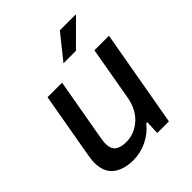

<svg xmlns="http://www.w3.org/2000/svg" viewBox="-204 -846 981 981"><g transform="rotate(-45 286.0 -355.5)"><path d="M287.1 -590.8 393.1 -723.1H506.8V-720.2L377 -590.8ZM189.9 12.2Q121.6 12.2 80.3 -19.8Q39.1 -51.8 39.1 -120.1Q39.1 -144.5 47.9 -190.9L106.9 -525.9H211.9L153.8 -195.8Q147.9 -161.6 147.9 -149.9Q147.9 -110.8 168.9 -95Q189.9 -79.1 229 -79.1Q288.6 -79.1 335.2 -120.4Q381.8 -161.6 395 -235.8L445.8 -525.9H550.8L458 0H374L377 -75.2H370.1Q336.4 -33.7 289.1 -10.7Q241.7 12.2 189.9 12.2Z"/></g></svg>

Font: Archivo Medium
Style: Italic
Weight: 500
Italic angle: -10°
Designer: Hector Gatti
Foundry: Omnibus-Type
Version: Version 2.001